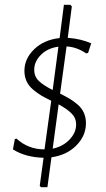

<svg xmlns="http://www.w3.org/2000/svg" viewBox="-20 -655 444 802"><path d="M274 -635 280 -628 263 -497Q318 -493 361 -474L348 -434L340 -432Q300 -459 258 -461L231 -264Q255 -252 271 -242.5Q287 -233 304.5 -218Q322 -203 330.5 -183.5Q339 -164 339 -140Q339 -88 299 -47.5Q259 -7 195 2L178 127H151L146 121L162 4Q86 2 34 -31L42 -74L49 -76Q98 -31 166 -31L194 -234Q168 -247 152.5 -256Q137 -265 118.5 -280.5Q100 -296 91 -315.5Q82 -335 82 -359Q82 -410 123 -449.5Q164 -489 229 -496L247 -635ZM123 -364Q123 -335 142.5 -316.5Q162 -298 200 -279L224 -460Q179 -454 151 -426Q123 -398 123 -364ZM298 -135Q298 -162 279 -181Q260 -200 225 -219L200 -34Q243 -43 270.5 -72Q298 -101 298 -135Z"/></svg>

Font: Alegreya Sans SC Light
Style: Italic
Weight: 300
Italic angle: -7°
Designer: Juan Pablo del Peral
Foundry: Huerta Tipografica
Version: Version 2.007